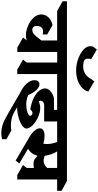

<svg xmlns="http://www.w3.org/2000/svg" viewBox="587 -2038 1571 3076"><g transform="rotate(90 1373.0 -499.5)"><path d="M848 -630H667V9H596L435 -83L482 -141Q446 -129 399 -129Q327 -129 248.5 -162Q170 -195 118 -251.5Q66 -308 66 -373Q66 -441 113 -490.5Q160 -540 238 -555L387 -469V-398Q363 -403 336 -403Q295 -403 272.5 -375.5Q250 -348 250 -300Q250 -268 267 -249.5Q284 -231 314 -231Q353 -231 383.5 -258.5Q414 -286 459 -346L483 -377V-629H11L-145 -716V-786H693L848 -701Z M1021 -629V10H950L789 -82L836 -141V-629H808L653 -716V-786H1046L1202 -700V-629ZM774 -1117Q774 -1080 804.5 -1063Q835 -1046 896 -1046Q970 -1046 1021.5 -1081.5Q1073 -1117 1101 -1176L1138 -1224L1301 -1129Q1288 -1073 1241.5 -1028.5Q1195 -984 1123 -958.5Q1051 -933 964 -933Q870 -933 779.5 -965.5Q689 -998 632 -1049.5Q575 -1101 575 -1155Q575 -1181 581 -1205L628 -1265L782 -1175Q774 -1145 774 -1117Z M1448 -366Q1448 -352 1456 -336Q1492 -348 1516.5 -353Q1541 -358 1565 -358Q1634 -358 1711.5 -323Q1789 -288 1841.5 -236Q1894 -184 1894 -137Q1894 -102 1845 -67.5Q1796 -33 1716.5 -11Q1637 11 1552 12L1638 62Q1721 112 1852 112Q1886 112 1924 104L2065 183V253Q2013 266 1968 266Q1910 266 1856.5 251Q1803 236 1753 211Q1703 186 1629 143L1315 -40Q1228 -81 1173.5 -141.5Q1119 -202 1119 -267Q1119 -301 1136 -323Q1153 -345 1184 -345Q1230 -345 1276 -297.5Q1322 -250 1357 -166Q1428 -134 1503 -134Q1556 -134 1598.5 -143Q1641 -152 1665 -167Q1689 -182 1689 -199Q1689 -212 1676 -223Q1663 -234 1647 -234Q1617 -234 1588 -199Q1479 -216 1402.5 -255Q1326 -294 1288.5 -342Q1251 -390 1251 -436Q1251 -470 1277.5 -503Q1304 -536 1347 -557Q1390 -578 1434 -578H1595V-629H1107L950 -716V-786H1921L2078 -700V-629H1780V-421H1507V-418Q1483 -418 1465.5 -402.5Q1448 -387 1448 -366Z M2891 -629H2710V10H2639L2478 -82L2525 -141V-258Q2496 -250 2464 -250Q2425 -250 2393 -263L2329 -314Q2318 -264 2287.5 -224Q2257 -184 2217 -163L2453 -24L2406 36L2053 -172Q1988 -204 1939 -255.5Q1890 -307 1890 -350Q1890 -388 1922.5 -407.5Q1955 -427 2012 -427Q2068 -427 2138 -409Q2142 -430 2142 -460Q2142 -545 2109 -629H1844L1686 -716V-786H2734L2891 -700ZM2525 -469V-629H2260Q2316 -540 2330 -430Q2374 -412 2406 -412Q2438 -412 2466 -424.5Q2494 -437 2525 -469Z"/></g></svg>

Font: Inknut Antiqua ExtraBold
Style: Regular
Weight: 800
Designer: Claus Eggers Sørensen
Foundry: Claus Eggers Sørensen
Version: Version 1.003; ttfautohint (v1.8.2) -l 8 -r 50 -G 200 -x 14 